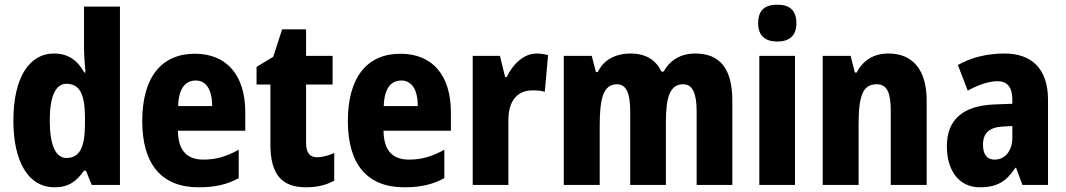

<svg xmlns="http://www.w3.org/2000/svg" viewBox="-20 -788 4541 818"><path d="M212 10C272 10 306 -15 338 -61H346L371 0H491V-760H338V-584C338 -557 341 -519 344 -479H339C310 -532 269 -560 210 -560C104 -560 37 -456 37 -275C37 -95 103 10 212 10ZM263 -115C218 -115 192 -167 192 -276C192 -378 217 -431 263 -431C321 -431 342 -384 342 -286V-260C342 -160 319 -115 263 -115Z M810 -559C668 -559 586 -459 586 -272C586 -89 668 10 826 10C896 10 948 -2 997 -29V-150C944 -121 901 -108 847 -108C774 -108 739 -149 738 -231H1025V-309C1025 -468 946 -559 810 -559ZM814 -445C859 -445 884 -405 884 -336H739C741 -413 771 -445 814 -445Z M1331 -118C1299 -118 1284 -138 1284 -179V-428H1397V-550H1284V-663H1182L1144 -546L1073 -503V-428H1132V-173C1132 -43 1182 10 1284 10C1332 10 1370 0 1404 -18V-136C1378 -125 1354 -118 1331 -118Z M1686 -559C1544 -559 1462 -459 1462 -272C1462 -89 1544 10 1702 10C1772 10 1824 -2 1873 -29V-150C1820 -121 1777 -108 1723 -108C1650 -108 1615 -149 1614 -231H1901V-309C1901 -468 1822 -559 1686 -559ZM1690 -445C1735 -445 1760 -405 1760 -336H1615C1617 -413 1647 -445 1690 -445Z M2266 -560C2209 -560 2163 -511 2139 -460H2132L2110 -550H1994V0H2146V-277C2146 -363 2188 -403 2249 -403C2272 -403 2288 -401 2301 -397L2315 -553C2298 -558 2281 -560 2266 -560Z M2942 -560C2880 -560 2835 -532 2807 -483H2798C2777 -528 2736 -560 2667 -560C2600 -560 2550 -531 2527 -481H2519L2501 -550H2382V0H2535V-253C2535 -371 2551 -429 2609 -429C2647 -429 2665 -393 2665 -314V0H2817V-269C2817 -376 2835 -429 2891 -429C2929 -429 2948 -393 2948 -314V0H3100V-359C3100 -496 3047 -560 2942 -560Z M3292 -768C3239 -768 3210 -745 3210 -689C3210 -635 3241 -611 3292 -611C3342 -611 3373 -635 3373 -689C3373 -744 3344 -768 3292 -768ZM3367 -550H3215V0H3367Z M3766 -560C3703 -560 3657 -532 3630 -479H3622L3604 -550H3485V0H3638V-256C3638 -379 3655 -429 3715 -429C3761 -429 3775 -390 3775 -315V0H3928V-360C3928 -492 3867 -560 3766 -560Z M4260 -560C4183 -560 4115 -542 4061 -511L4103 -402C4151 -428 4194 -442 4230 -442C4271 -442 4293 -417 4293 -363V-346L4216 -343C4085 -338 4014 -280 4014 -165C4014 -67 4061 10 4155 10C4229 10 4268 -16 4306 -73H4309L4336 0H4445V-363C4445 -493 4377 -560 4260 -560ZM4254 -249 4293 -251V-202C4293 -144 4261 -108 4218 -108C4186 -108 4168 -128 4168 -172C4168 -220 4194 -246 4254 -249Z"/></svg>

Font: Noto Sans Khmer Condensed ExtraBold
Style: Regular
Weight: 800
Width: 3
Designer: Danh Hong and the Monotype Design Team
Foundry: Monotype Imaging Inc.
Version: Version 2.004